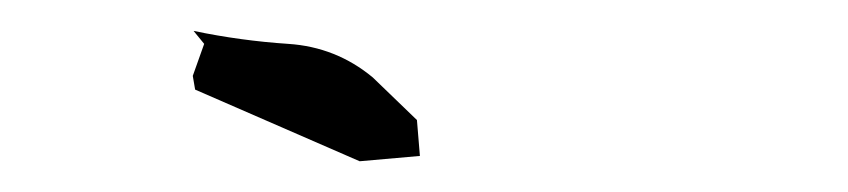

<svg xmlns="http://www.w3.org/2000/svg" viewBox="-20 -803 543 123"><path d="M105 -745.6 210.4 -699.7 249 -703.1 247.1 -726.1 218.8 -753.4Q195.3 -772.9 164.6 -774.9Q134.3 -776.9 104 -783.2L110.8 -774.9L103.5 -754.4Z"/></svg>

Font: Bakudai
Style: ExtraLight
Weight: 200
Version: Version 1.48